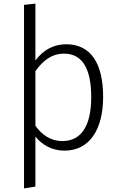

<svg xmlns="http://www.w3.org/2000/svg" viewBox="-20 -822 660 1063"><path d="M346 -577C275 -577 217 -543 176 -487V-802L113 -795V221L176 211V-66C212 -21 266 12 337 12C477 12 551 -107 551 -285C551 -468 485 -577 346 -577ZM325 -41C261 -41 212 -75 176 -126V-428C215 -482 262 -525 335 -525C433 -525 485 -446 485 -285C485 -123 429 -41 325 -41Z"/></svg>

Font: Glow Sans SC Normal
Style: Regular
Weight: 400
Designer: Ryoko NISHIZUKA (kana, bopomofo & ideographs); Paul D. Hunt (Latin, Greek & Cyrillic); Sandoll Communications, Soo-young
Version: Version 0.93